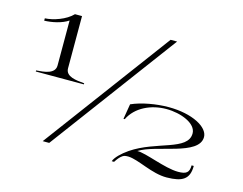

<svg xmlns="http://www.w3.org/2000/svg" viewBox="-98 -855 1299 1026"><g transform="rotate(15 551.0 -342.0)"><path d="M237 -411V-700H198C162 -662 94 -639 48 -637V-624C89 -625 144 -636 179 -660V-411C179 -364 119 -359 75 -356V-350H341V-356C296 -360 237 -365 237 -411ZM897 16C983 15 1021 -7 1021 -81H1009C1009 -41 993 -29 948 -29C873 -29 756 -82 709 -80C799 -138 1034 -141 1034 -244C1034 -299 942 -350 811 -350C743 -350 663 -336 607 -311L593 -227H600C635 -299 717 -337 802 -337C883 -337 970 -302 970 -247C970 -151 795 -157 664 -68C629 -44 598 -14 591 8H604C616 -11 627 -24 639 -32C648 -38 657 -39 671 -39C728 -37 814 17 897 16ZM727 -700 207 0H243L763 -700Z"/></g></svg>

Font: Sprat Extended Light
Style: Regular
Weight: 300
Width: 9
Designer: Ethan Nakache
Foundry: Collletttivo
Version: Version 2.000;Glyphs 3.2 (3217)